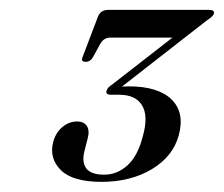

<svg xmlns="http://www.w3.org/2000/svg" viewBox="-20 -720 452 388"><path d="M341.5 -447.5Q330 -404 287 -378.2Q244 -352.5 185 -352.5Q127 -352.5 103 -376.2Q79 -400 87.5 -433Q92.5 -452 106 -463.2Q119.5 -474.5 135.5 -474.5Q150 -474.5 155.8 -465Q161.5 -455.5 157 -439.5L150.5 -414Q145 -392 154.5 -379.5Q164 -367 191 -367Q216.5 -367 237.5 -385.8Q258.5 -404.5 269 -446Q280 -486 267 -507.2Q254 -528.5 221 -528.5H204.5Q192.5 -528.5 195.5 -537Q197 -543 207 -549.5L328.5 -644H203Q190 -644 183 -632L167 -603Q161.5 -595 153.5 -595Q142.5 -595 147 -605L178 -686.5Q183.5 -700 198.5 -700H403Q414.5 -700 412 -691.5Q410 -686.5 397 -678L226.5 -545Q234 -545.5 240 -545.5Q299.5 -545.5 326.5 -519.2Q353.5 -493 341.5 -447.5Z"/></svg>

Font: Fraunces 72pt S000
Style: Italic
Weight: 400
Italic angle: -16°
Version: Version 1.000; ttfautohint (v1.8.3)